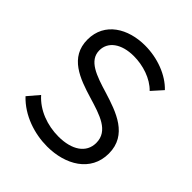

<svg xmlns="http://www.w3.org/2000/svg" viewBox="-197 -841 982 982"><g transform="rotate(45 294.5 -350.0)"><path d="M300 10C431 10 549 -56 549 -188C549 -323 424 -364 318 -397C222 -426 141 -453 141 -527C141 -589 197 -631 287 -631C353 -631 426 -608 470 -562L522 -620C469 -676 380 -710 289 -710C168 -710 59 -648 59 -523C59 -395 174 -355 280 -323C376 -294 465 -268 465 -181C465 -109 402 -67 305 -67C225 -67 144 -96 92 -155L40 -94C108 -22 209 10 300 10Z"/></g></svg>

Font: Fixel Display Regular
Style: Regular
Weight: 400
Designer: AlfaBravo + MacPaw
Foundry: Kyrylo Tkachov, Marchela Mozhyna, Serhii Makarenko, Maria Weinstein, Zakhar Kryvoshyya
Version: Version 1.211